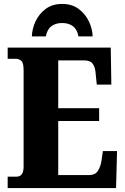

<svg xmlns="http://www.w3.org/2000/svg" viewBox="-20 -956 637 976"><path d="M19 0V-58H64Q100 -58 100 -109V-600Q100 -637 88 -647Q76 -657 62 -657H19V-714H543L546 -526H472L467 -574Q465 -613 452 -631Q439 -649 408 -649H276V-406H484V-341H276V-66H434Q463 -66 477 -86.5Q491 -107 496 -140L503 -188H575L570 0ZM142 -771Q143 -809 160.5 -847Q178 -885 212 -910.5Q246 -936 296 -936Q346 -936 380 -910.5Q414 -885 432 -847Q450 -809 451 -771H379Q372 -807 350.5 -823Q329 -839 296 -839Q263 -839 241.5 -823Q220 -807 213 -771Z"/></svg>

Font: Noto Serif Condensed Black
Style: Regular
Weight: 900
Width: 3
Designer: Monotype Design Team
Foundry: Monotype Imaging Inc.
Version: Version 2.015; ttfautohint (v1.8.4.7-5d5b)